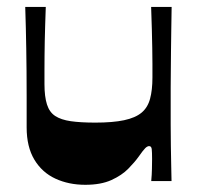

<svg xmlns="http://www.w3.org/2000/svg" viewBox="-20 -513 558 544"><path d="M221.6 10.6Q174.9 10.6 137.1 -6.8Q99.2 -24.3 77.4 -60.6Q55.5 -97 55.5 -152Q55.5 -198.7 55.5 -238.1Q55.5 -277.4 55.2 -310.8Q54.9 -344.2 54.4 -374.5Q53.9 -404.9 53.2 -433.7Q52.5 -462.5 51.5 -493.4H109.7Q108.7 -465.8 108 -442Q107.3 -418.3 106.8 -396.6Q106.3 -375 106.2 -354.6Q106 -334.3 106 -314.7Q106 -295 106 -274.7Q106 -239.5 113 -217.3Q119.9 -195.2 136.4 -184.4Q152.9 -173.6 180.6 -169.6Q208.3 -165.6 250 -165.6Q299.7 -165.6 331.6 -172.4Q363.6 -179.2 381.1 -193.8Q398.6 -208.4 405.2 -233.2Q411.9 -258 411.9 -293.3Q411.9 -311.6 411.9 -332.2Q411.9 -352.9 411.4 -377.3Q410.9 -401.6 410.2 -430.6Q409.5 -459.5 408.2 -493.4H466.3Q466 -460.3 465.3 -429.3Q464.6 -398.4 464.5 -369.4Q464.3 -340.4 464 -314.2Q463.6 -288 463.6 -264.5Q463.6 -241 463.6 -220.6Q463.6 -191.6 463.6 -160.7Q463.6 -129.8 464.1 -99.9Q464.6 -70 465.1 -44.1Q465.6 -18.3 466 0H408.5Q410.2 -18.3 410.5 -34.7Q410.9 -51 410.9 -62.7Q410.9 -82 409.9 -90.5Q408.9 -99 402.5 -99Q397.5 -99 391.5 -93.2Q385.5 -87.3 372.5 -68.7Q361.8 -53.7 343.5 -35Q325.2 -16.3 295.5 -2.8Q265.9 10.6 221.6 10.6Z"/></svg>

Font: Ojuju ExtraLight
Style: Regular
Weight: 200
Designer: Chisaokwu Joboson, Mirko Velimirovic
Foundry: Udi Foundry
Version: Version 1.000